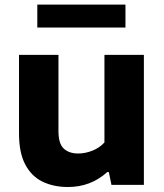

<svg xmlns="http://www.w3.org/2000/svg" viewBox="-20 -778 690 808"><path d="M266 9Q205.5 9 159 -13.5Q112.5 -36 86.2 -85.8Q60 -135.5 60 -216V-547H226V-226.5Q226 -173 248.5 -152.5Q271 -132 309 -132Q338.5 -132 368.5 -143.8Q398.5 -155.5 419.5 -178.5V-547H585.5V0H449L438 -54H431.5Q362 9 266 9ZM137 -662V-758.5H508V-662Z"/></svg>

Font: Encode Sans SmExp
Style: Bold
Weight: 700
Width: 6
Designer: Multiple Designers
Foundry: Impallari Type
Version: Version 3.002; ttfautohint (v1.8.3) -l 8 -r 50 -G 200 -x 14 